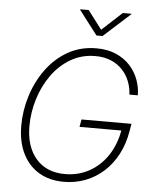

<svg xmlns="http://www.w3.org/2000/svg" viewBox="-62 -995 854 1056"><g transform="rotate(5 365.0 -466.5)"><path d="M330.1 9.8Q249 9.8 190.9 -25.6Q132.8 -61 101.6 -125.5Q70.3 -189.9 70.3 -277.3Q70.3 -362.3 96.2 -444.1Q122.1 -525.9 170.9 -592.3Q219.7 -658.7 289.1 -698Q358.4 -737.3 445.8 -737.3Q507.8 -737.3 554.4 -716.8Q601.1 -696.3 632.1 -662.1Q663.1 -627.9 678.7 -585.4Q694.3 -543 694.3 -499.5H647.9Q646.5 -535.6 633.3 -570.6Q620.1 -605.5 594.7 -633.3Q569.3 -661.1 531.7 -677.7Q494.1 -694.3 444.3 -694.3Q367.7 -694.3 306.6 -658.2Q245.6 -622.1 202.9 -562Q160.2 -502 137.7 -428.2Q115.2 -354.5 115.2 -279.3Q115.2 -165.5 172.9 -99.4Q230.5 -33.2 332 -33.2Q406.2 -33.2 466.8 -66.7Q527.3 -100.1 567.9 -161.4Q608.4 -222.7 622.1 -305.2L637.2 -298.8H390.1L397.5 -340.3H673.3L666 -298.3Q654.3 -228 624.5 -171.4Q594.7 -114.7 550.3 -74.2Q505.9 -33.7 450 -12Q394 9.8 330.1 9.8ZM384.3 -943.4 461.9 -841.3 572.8 -943.4H620.1L619.6 -940.4L472.7 -807.6H439L337.4 -940.4L337.9 -943.4Z"/></g></svg>

Font: Inter 18pt ExtraLight
Style: Italic
Weight: 250
Italic angle: -9.3988°
Designer: Rasmus Andersson
Foundry: rsms
Version: Version 4.001;git-66647c0bb